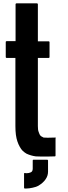

<svg xmlns="http://www.w3.org/2000/svg" viewBox="-20 -920 400 1126"><path d="M305.7 -108.4Q305.7 -75.2 305.7 -7.8Q305.7 -4.9 304.7 -3.9Q302.7 -2.9 300.8 -2.9Q300.8 -2.9 262.7 -2Q224.6 -2 219.7 -2Q205.1 -2 190.4 -2.9Q174.8 -4.9 162.1 -8.8Q148.4 -12.7 135.7 -18.6Q124 -25.4 113.3 -35.2Q103.5 -44.9 95.7 -59.6Q87.9 -73.2 82 -90.8Q76.2 -107.4 73.2 -129.9Q70.3 -152.3 70.3 -180.7Q70.3 -313.5 70.3 -580.1Q53.7 -580.1 18.6 -580.1Q16.6 -580.1 14.6 -582Q13.7 -583 13.7 -586.9Q13.7 -615.2 13.7 -673.8Q13.7 -675.8 14.6 -676.8Q16.6 -678.7 18.6 -678.7Q36.1 -678.7 71.3 -678.7Q71.3 -751 71.3 -895.5Q71.3 -897.5 73.2 -899.4Q74.2 -900.4 77.1 -900.4Q117.2 -900.4 196.3 -900.4Q199.2 -900.4 200.2 -899.4Q202.1 -897.5 202.1 -895.5Q202.1 -823.2 202.1 -677.7Q222.7 -677.7 265.6 -677.7Q267.6 -677.7 269.5 -675.8Q270.5 -674.8 270.5 -672.9Q270.5 -643.6 270.5 -585.9Q270.5 -583 269.5 -582Q267.6 -580.1 265.6 -580.1Q244.1 -580.1 202.1 -580.1Q202.1 -447.3 202.1 -180.7Q202.1 -169.9 203.1 -161.1Q204.1 -152.3 207 -145.5Q209 -138.7 211.9 -132.8Q214.8 -127 218.8 -123Q221.7 -120.1 226.6 -118.2Q230.5 -116.2 235.4 -113.3Q239.3 -112.3 259.8 -112.3Q281.2 -112.3 302.7 -113.3Q304.7 -113.3 304.7 -113.3Q305.7 -113.3 306.6 -112.3Q307.6 -111.3 307.6 -111.3Q307.6 -110.4 305.7 -108.4ZM261.7 20.5Q261.7 43 261.7 86.9Q261.7 111.3 247.1 131.8Q233.4 152.3 204.1 169.9Q194.3 175.8 171.9 180.7Q150.4 185.5 135.7 185.5Q134.8 185.5 133.8 185.5Q133.8 185.5 132.8 185.5Q130.9 185.5 128.9 185.5Q127 185.5 126 185.5Q123 185.5 122.1 184.6Q121.1 182.6 121.1 180.7Q121.1 153.3 121.1 99.6Q121.1 97.7 121.1 96.7Q122.1 96.7 123 95.7Q123 94.7 124 94.7Q125 94.7 127 94.7Q128.9 95.7 131.8 95.7Q134.8 95.7 137.7 95.7Q149.4 95.7 160.2 90.8Q171.9 85.9 171.9 69.3Q171.9 53.7 171.9 21.5Q171.9 19.5 172.9 17.6Q174.8 16.6 176.8 16.6Q203.1 16.6 255.9 16.6Q257.8 16.6 259.8 17.6Q260.7 18.6 261.7 20.5Z"/></svg>

Font: Typeface
Style: Regular
Weight: 400
Version: Version 1.0